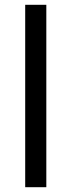

<svg xmlns="http://www.w3.org/2000/svg" viewBox="-20 -780 298 800"><path d="M173 0H85V-760H173Z"/></svg>

Font: Noto Sans Tifinagh Ghat
Style: Regular
Weight: 400
Designer: JamraPatel
Foundry: JamraPatel LLC
Version: Version 2.006; ttfautohint (v1.8.4.7-5d5b)